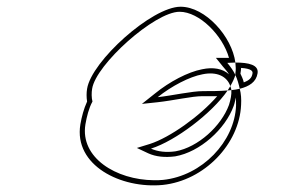

<svg xmlns="http://www.w3.org/2000/svg" viewBox="-20 -898 843 571"><path d="M219 -528C199 -406 340 -336 464 -348C588 -361 692 -470 697 -586C698 -603 697 -619 693 -634C685 -632 677 -631 668 -630C669 -617 666 -602 661 -586C638 -523 569 -460 502 -448C474 -444 449 -447 429 -456C502 -479 610 -561 657 -629C633 -627 606 -627 584 -627C550 -627 494 -614 449 -609C490 -642 544 -670 582 -677C625 -686 655 -671 665 -642C672 -654 677 -665 680 -675C674 -688 665 -700 656 -711C664 -711 672 -712 680 -712C670 -789 591 -878 517 -878C432 -878 252 -716 239 -634C237 -622 237 -609 239 -596C229 -574 223 -551 219 -528ZM234 -528C238 -551 244 -576 255 -596C252 -607 252 -623 254 -634C265 -706 440 -863 514 -863C573 -863 642 -793 661 -726H622L643 -700C649 -693 657 -684 661 -677C642 -694 614 -699 581 -692C539 -684 484 -655 441 -620L402 -589L449 -594C495 -599 551 -612 582 -612H626C574 -552 485 -489 426 -470L387 -458L421 -442C443 -432 470 -429 501 -433C575 -446 650 -514 675 -583C678 -591 680 -602 681 -608C682 -601 682 -592 682 -584C678 -477 581 -375 465 -363C456 -362 447 -362 438 -362C325 -363 218 -429 234 -528ZM657 -629C661 -629 664 -630 668 -630C668 -634 666 -638 665 -642C662 -638 660 -633 657 -629ZM680 -712C681 -701 682 -690 680 -680V-675C686 -662 690 -648 693 -634C721 -641 742 -654 746 -680C750 -705 720 -712 680 -712ZM697 -696C728 -694 732 -686 731 -680C729 -666 721 -659 705 -653C703 -663 698 -672 695 -679C696 -686 697 -691 697 -696Z"/></svg>

Font: Ampere
Style: OuLnIta
Weight: 400
Version: Version 1